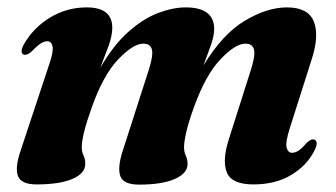

<svg xmlns="http://www.w3.org/2000/svg" viewBox="-20 -487 909 519"><path d="M312 -80 381 -294.5Q394.5 -335.5 390.8 -352.2Q387 -369 367.5 -369Q340 -369 299.5 -326.5Q259 -284 228 -196.5Q214 -157.5 207.5 -131Q201 -104.5 201 -89.5Q201 -76.5 205.8 -66.8Q210.5 -57 210.5 -44Q210.5 -18.5 176 -3.5Q141.5 11.5 79 11.5Q37 11.5 28.5 -11.5Q20 -34.5 36 -80.5L113 -313Q125 -347.5 122 -361.5Q119 -375.5 107.5 -375.5Q99.5 -375.5 90 -369.5Q80.5 -363.5 64.5 -347Q52 -336.5 44 -339.5Q32.5 -344.5 44.5 -367Q70 -412 115.2 -439.5Q160.5 -467 214.5 -467Q283.5 -467 283.5 -412Q283.5 -390 273.2 -362Q263 -334 251 -303.5Q286.5 -365 326.8 -400.8Q367 -436.5 407.2 -451.8Q447.5 -467 482 -467Q559.5 -467 559 -407.5Q558.5 -389 549.8 -364Q541 -339 530 -310Q581.5 -395 641.8 -431Q702 -467 755.5 -467Q813 -467 828.2 -429Q843.5 -391 822.5 -326.5L763.5 -141Q751 -102 754.8 -88Q758.5 -74 769.5 -74Q778 -74 787 -79.8Q796 -85.5 809 -101Q817 -108 821.5 -109.5Q826 -111 830 -109.5Q842.5 -104 829.5 -79Q809 -39 766.8 -13.8Q724.5 11.5 665 11.5Q606 11.5 593 -21.2Q580 -54 599.5 -113.5L657 -294.5Q670.5 -335.5 666.8 -352.2Q663 -369 643.5 -369Q616 -369 575.8 -326.5Q535.5 -284 504 -196.5Q490 -158 483.8 -131Q477.5 -104 477.5 -89Q477.5 -76 482.2 -66.2Q487 -56.5 487 -43.5Q487 -18.5 452.5 -3.2Q418 12 356 12Q313.5 12 305.2 -11Q297 -34 312 -80Z"/></svg>

Font: Fraunces 72pt
Style: Bold Italic
Weight: 700
Italic angle: -16°
Version: Version 1.000;[b76b70a41]